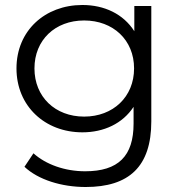

<svg xmlns="http://www.w3.org/2000/svg" viewBox="-20 -550 726 769"><path d="M518 -526V-425C474 -494 398 -530 310 -530C160 -530 46 -427 46 -276C46 -125 160 -20 310 -20C396 -20 471 -55 515 -122V-55C515 75 454 136 321 136C240 136 164 109 114 64L78 118C133 170 227 199 323 199C497 199 586 117 586 -64V-526ZM317 -83C201 -83 118 -162 118 -276C118 -390 201 -468 317 -468C433 -468 517 -390 517 -276C517 -162 433 -83 317 -83Z"/></svg>

Font: Montserrat Lite
Style: Regular
Weight: 400
Designer: Julieta Ulanovsky
Foundry: Julieta Ulanovsky
Version: Version 7.200;PS 007.200;hotconv 1.0.88;makeotf.lib2.5.64775